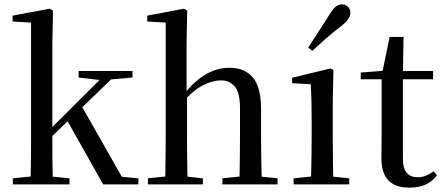

<svg xmlns="http://www.w3.org/2000/svg" viewBox="-20 -849 2042 884"><path d="M39 0V-28L148 -39H190L300 -28V0ZM120 0Q121 -20 121.5 -48.5Q122 -77 122.5 -109.5Q123 -142 123 -173.5Q123 -205 123 -230V-745L38 -750V-777L209 -809L224 -800L221 -644V-234Q221 -207 221 -174.5Q221 -142 221.5 -109.5Q222 -77 222.5 -48.5Q223 -20 224 0ZM172 -176V-219H176L327 -370L480 -522H532ZM455 0 286 -300 354 -364 541 -35 617 -28V0ZM342 -492V-522H590V-492L474 -482L454 -479Z M661 0V-28L769 -39H811L914 -28V0ZM740 0Q741 -25 741.5 -66Q742 -107 742.5 -152Q743 -197 743 -230V-745L658 -750V-777L827 -809L842 -800L839 -644V-421L841 -408V-230Q841 -197 841.5 -152Q842 -107 842.5 -66Q843 -25 844 0ZM1004 0V-28L1110 -39H1151L1258 -28V0ZM1081 0Q1083 -25 1083.5 -65.5Q1084 -106 1084.5 -151Q1085 -196 1085 -230V-352Q1085 -422 1061 -450.5Q1037 -479 996 -479Q961 -479 916 -457Q871 -435 819 -376L798 -413H825Q877 -478 929 -507.5Q981 -537 1037 -537Q1105 -537 1143.5 -493Q1182 -449 1182 -346V-230Q1182 -196 1182.5 -151Q1183 -106 1184 -65.5Q1185 -25 1186 0Z M1332 0V-28L1441 -39H1481L1588 -28V0ZM1411 0Q1412 -25 1413 -66Q1414 -107 1414.5 -152Q1415 -197 1415 -230V-294Q1415 -345 1414 -384.5Q1413 -424 1411 -461L1325 -466V-491L1502 -534L1515 -526L1512 -382V-230Q1512 -197 1512.5 -152Q1513 -107 1513.5 -66Q1514 -25 1515 0ZM1399 -630Q1422 -665 1445 -701Q1468 -737 1495 -779Q1511 -806 1524.5 -817.5Q1538 -829 1555 -829Q1569 -829 1581 -818.5Q1593 -808 1593 -790Q1593 -775 1582 -759.5Q1571 -744 1545 -724Q1508 -696 1477.5 -669Q1447 -642 1418 -615Z M1786 -484V-522H1974V-484ZM1865 15Q1800 15 1768 -18.5Q1736 -52 1736 -122Q1736 -147 1736.5 -167Q1737 -187 1737 -215V-484H1641V-515L1758 -524L1739 -510L1774 -679H1838L1835 -506V-495V-119Q1835 -74 1852.5 -53.5Q1870 -33 1902 -33Q1924 -33 1940.5 -40Q1957 -47 1977 -60L1992 -42Q1971 -14 1940 0.5Q1909 15 1865 15Z"/></svg>

Font: Noto Serif KR ExtraLight Medium
Style: Regular
Weight: 500
Version: Version 2.002-H1;hotconv 1.1.0;makeotfexe 2.6.0